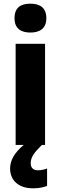

<svg xmlns="http://www.w3.org/2000/svg" viewBox="-20 -788 330 1044"><path d="M145 -768C94 -768 59 -748 59 -689C59 -632 95 -611 145 -611C195 -611 232 -632 232 -689C232 -747 196 -768 145 -768ZM147 100C147 68 164 43 208 0H225V-550H65V0H109C56 44 35 87 35 128C35 195 83 236 160 236C193 236 217 230 236 223V128C224 133 205 138 187 138C162 138 147 125 147 100Z"/></svg>

Font: Noto Sans Georgian SemiCondensed ExtraBold
Style: Regular
Weight: 800
Width: 4
Designer: Monotype Design Team, Akaki Razmadze
Foundry: Google LLC
Version: Version 2.005